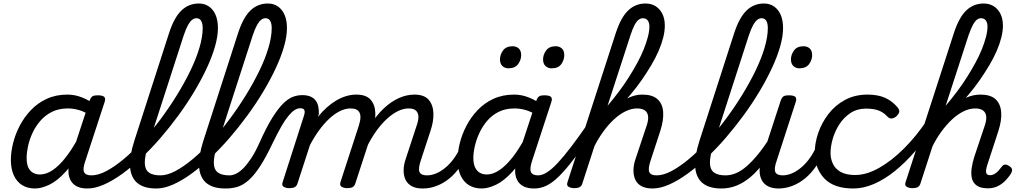

<svg xmlns="http://www.w3.org/2000/svg" viewBox="-20 -1059 5819 1096"><path d="M180 17Q137 17 106 -2.5Q75 -22 58.5 -59Q42 -96 42 -146Q42 -190 54.5 -241Q67 -292 92.5 -341Q118 -390 156.5 -430.5Q195 -471 247 -495Q299 -519 365 -519Q408 -519 449 -502.5Q490 -486 523 -461L509 -392Q467 -420 433.5 -430Q400 -440 367 -440Q316 -440 277.5 -421Q239 -402 211 -370Q183 -338 165.5 -300Q148 -262 140 -224.5Q132 -187 132 -157Q132 -126 140.5 -105.5Q149 -85 166.5 -74Q184 -63 208 -63Q244 -63 281 -88Q318 -113 355 -160.5Q392 -208 427 -273L449 -229Q405 -134 356 -80Q307 -26 261.5 -4.5Q216 17 180 17ZM478 17Q441 17 417 4Q393 -9 381.5 -32.5Q370 -56 370.5 -86.5Q371 -117 382 -152L491 -483Q498 -503 507.5 -509Q517 -515 536 -515Q567 -515 575.5 -505.5Q584 -496 577 -476L468 -143Q451 -95 460 -76.5Q469 -58 501 -58Q515 -58 521 -46.5Q527 -35 525 -20.5Q523 -6 511 5.5Q499 17 478 17Z M479 17Q460 17 454 5.5Q448 -6 453 -20.5Q458 -35 470.5 -46.5Q483 -58 502 -58Q541 -58 588 -83Q635 -108 687.5 -152Q740 -196 793 -253.5Q846 -311 896 -378Q946 -445 989.5 -515.5Q1033 -586 1066.5 -655Q1100 -724 1118.5 -786.5Q1137 -849 1137 -899Q1137 -918 1150 -927.5Q1163 -937 1180.5 -937Q1198 -937 1211 -927.5Q1224 -918 1224 -899Q1224 -852 1207.5 -794Q1191 -736 1160.5 -670.5Q1130 -605 1089 -536.5Q1048 -468 999 -401Q950 -334 896.5 -272Q843 -210 787.5 -158Q732 -106 677.5 -66.5Q623 -27 572.5 -5Q522 17 479 17Z M872 17Q802 17 764.5 -14Q727 -45 722.5 -105.5Q718 -166 747 -256L945 -870Q974 -959 1015.5 -999Q1057 -1039 1115 -1039Q1149 -1039 1173.5 -1021.5Q1198 -1004 1211 -973Q1224 -942 1224 -899Q1224 -880 1211 -871Q1198 -862 1180.5 -862Q1163 -862 1150 -871Q1137 -880 1137 -899Q1137 -917 1133 -929.5Q1129 -942 1121 -948.5Q1113 -955 1100 -955Q1089 -955 1077 -946Q1065 -937 1053.5 -916.5Q1042 -896 1029 -858L825 -227Q806 -166 806.5 -129Q807 -92 829 -75Q851 -58 895 -58Q909 -58 915.5 -46.5Q922 -35 919 -20.5Q916 -6 904.5 5.5Q893 17 872 17Z M873 17Q854 17 848 5.5Q842 -6 847 -20.5Q852 -35 864.5 -46.5Q877 -58 896 -58Q935 -58 982 -83Q1029 -108 1081.5 -152Q1134 -196 1187 -253.5Q1240 -311 1290 -378Q1340 -445 1383.5 -515.5Q1427 -586 1460.5 -655Q1494 -724 1512.5 -786.5Q1531 -849 1531 -899Q1531 -918 1544 -927.5Q1557 -937 1574.5 -937Q1592 -937 1605 -927.5Q1618 -918 1618 -899Q1618 -852 1601.5 -794Q1585 -736 1554.5 -670.5Q1524 -605 1483 -536.5Q1442 -468 1393 -401Q1344 -334 1290.5 -272Q1237 -210 1181.5 -158Q1126 -106 1071.5 -66.5Q1017 -27 966.5 -5Q916 17 873 17Z M1266 17Q1196 17 1158.5 -14Q1121 -45 1116.5 -105.5Q1112 -166 1141 -256L1339 -870Q1368 -959 1409.5 -999Q1451 -1039 1509 -1039Q1543 -1039 1567.5 -1021.5Q1592 -1004 1605 -973Q1618 -942 1618 -899Q1618 -880 1605 -871Q1592 -862 1574.5 -862Q1557 -862 1544 -871Q1531 -880 1531 -899Q1531 -917 1527 -929.5Q1523 -942 1515 -948.5Q1507 -955 1494 -955Q1483 -955 1471 -946Q1459 -937 1447.5 -916.5Q1436 -896 1423 -858L1219 -227Q1200 -166 1200.5 -129Q1201 -92 1223 -75Q1245 -58 1289 -58Q1303 -58 1309.5 -46.5Q1316 -35 1313 -20.5Q1310 -6 1298.5 5.5Q1287 17 1266 17Z M1269 17Q1258 17 1255 5.5Q1252 -6 1256 -20.5Q1260 -35 1269.5 -46.5Q1279 -58 1291 -58Q1307 -58 1326.5 -67Q1346 -76 1367.5 -97Q1389 -118 1413 -154Q1437 -190 1462 -246Q1501 -333 1534 -386Q1567 -439 1596 -467.5Q1625 -496 1651.5 -506Q1678 -516 1704 -516Q1715 -516 1718 -504.5Q1721 -493 1719 -478.5Q1717 -464 1710.5 -452.5Q1704 -441 1694 -441Q1678 -441 1661.5 -430.5Q1645 -420 1626 -397Q1607 -374 1585 -335.5Q1563 -297 1536 -241Q1497 -159 1463.5 -108Q1430 -57 1398.5 -29.5Q1367 -2 1335.5 7.5Q1304 17 1269 17Z M1630 15Q1614 15 1600.5 8Q1587 1 1593 -18L1715 -398Q1722 -419 1717.5 -430Q1713 -441 1695 -441Q1680 -441 1672.5 -452.5Q1665 -464 1666.5 -478.5Q1668 -493 1677.5 -504.5Q1687 -516 1705 -516Q1733 -516 1752 -508Q1771 -500 1782 -485Q1793 -470 1797 -450Q1801 -430 1800 -408L1795 -392Q1820 -423 1846.5 -446.5Q1873 -470 1900.5 -486Q1928 -502 1956.5 -510.5Q1985 -519 2014 -519Q2070 -519 2095.5 -490Q2121 -461 2122.5 -413.5Q2124 -366 2106 -311L2008 -11Q2004 2 1994 8.5Q1984 15 1961 15Q1945 15 1931.5 8Q1918 1 1923 -18L2029 -344Q2037 -369 2037.5 -390.5Q2038 -412 2025.5 -426Q2013 -440 1980 -440Q1952 -440 1921 -425Q1890 -410 1859.5 -381.5Q1829 -353 1801 -314.5Q1773 -276 1749 -230L1678 -11Q1674 2 1663.5 8.5Q1653 15 1630 15ZM2392 17Q2355 17 2331 4Q2307 -9 2295.5 -32Q2284 -55 2284 -86Q2284 -117 2296 -152L2359 -344Q2368 -369 2368.5 -390.5Q2369 -412 2356 -426Q2343 -440 2312 -440Q2282 -440 2250 -424Q2218 -408 2186 -378Q2154 -348 2125.5 -307.5Q2097 -267 2073 -218H2038Q2061 -289 2095 -345Q2129 -401 2170.5 -440Q2212 -479 2256.5 -499Q2301 -519 2346 -519Q2401 -519 2426.5 -490Q2452 -461 2454 -413.5Q2456 -366 2437 -311L2382 -143Q2366 -95 2375 -76.5Q2384 -58 2416 -58Q2430 -58 2436 -46.5Q2442 -35 2439.5 -20.5Q2437 -6 2425 5.5Q2413 17 2392 17Z M2394 17Q2380 17 2373.5 5.5Q2367 -6 2369.5 -20.5Q2372 -35 2384 -46.5Q2396 -58 2417 -58Q2443 -58 2469.5 -69Q2496 -80 2522 -101.5Q2548 -123 2570 -153Q2592 -183 2609 -220Q2614 -235 2626.5 -234.5Q2639 -234 2648.5 -224.5Q2658 -215 2654 -201Q2636 -150 2608 -109.5Q2580 -69 2546 -41Q2512 -13 2473 2Q2434 17 2394 17Z M2730 17Q2687 17 2656 -2.5Q2625 -22 2608.5 -59Q2592 -96 2592 -146Q2592 -190 2604.5 -241Q2617 -292 2642.5 -341Q2668 -390 2706.5 -430.5Q2745 -471 2797 -495Q2849 -519 2915 -519Q2958 -519 2999 -502.5Q3040 -486 3073 -461L3060 -392Q3017 -420 2983.5 -430Q2950 -440 2917 -440Q2866 -440 2827.5 -421Q2789 -402 2761.5 -370Q2734 -338 2716.5 -300Q2699 -262 2690.5 -224.5Q2682 -187 2682 -157Q2682 -126 2691 -105.5Q2700 -85 2717 -74Q2734 -63 2759 -63Q2794 -63 2831 -88Q2868 -113 2905.5 -160.5Q2943 -208 2977 -273L2999 -229Q2955 -134 2906 -80Q2857 -26 2811.5 -4.5Q2766 17 2730 17ZM3029 17Q2991 17 2967 4Q2943 -9 2931.5 -32.5Q2920 -56 2920.5 -86.5Q2921 -117 2932 -152L3041 -483Q3048 -503 3057.5 -509Q3067 -515 3086 -515Q3117 -515 3125.5 -505.5Q3134 -496 3127 -476L3018 -143Q3002 -95 3011 -76.5Q3020 -58 3052 -58Q3066 -58 3071.5 -46.5Q3077 -35 3075 -20.5Q3073 -6 3061.5 5.5Q3050 17 3029 17Z M3029 17Q3010 17 3004 5.5Q2998 -6 3002.5 -20.5Q3007 -35 3020 -46.5Q3033 -58 3052 -58Q3074 -58 3101 -74.5Q3128 -91 3162 -127Q3196 -163 3239.5 -220Q3283 -277 3339 -358Q3350 -374 3362 -369Q3374 -364 3378.5 -348.5Q3383 -333 3371 -315Q3307 -219 3258.5 -155Q3210 -91 3171.5 -53Q3133 -15 3099 1Q3065 17 3029 17Z M2882 -669Q2862 -669 2848 -682Q2834 -695 2834 -720Q2834 -747 2851.5 -771Q2869 -795 2906 -795Q2927 -795 2941 -782.5Q2955 -770 2955 -744Q2955 -717 2937.5 -693Q2920 -669 2882 -669ZM3129 -669Q3108 -669 3094 -682Q3080 -695 3080 -720Q3080 -747 3097.5 -771Q3115 -795 3152 -795Q3173 -795 3187 -782.5Q3201 -770 3201 -744Q3201 -717 3184 -693Q3167 -669 3129 -669Z M3705 17Q3667 17 3642.5 4Q3618 -9 3607 -32.5Q3596 -56 3596 -86.5Q3596 -117 3608 -152L3672 -344Q3682 -374 3679.5 -395.5Q3677 -417 3661.5 -428.5Q3646 -440 3616 -440Q3585 -440 3551.5 -424Q3518 -408 3485.5 -378Q3453 -348 3423.5 -307.5Q3394 -267 3370 -218L3360 -287Q3399 -345 3435 -388.5Q3471 -432 3506 -461Q3541 -490 3576 -504.5Q3611 -519 3647 -519Q3704 -519 3733 -493Q3762 -467 3765.5 -420Q3769 -373 3749 -311L3694 -143Q3678 -95 3686.5 -76.5Q3695 -58 3728 -58Q3742 -58 3748 -46.5Q3754 -35 3751.5 -20.5Q3749 -6 3737.5 5.5Q3726 17 3705 17ZM3257 15Q3241 15 3227 8Q3213 1 3219 -18L3495 -870Q3524 -959 3565.5 -999Q3607 -1039 3665 -1039Q3698 -1039 3722.5 -1023.5Q3747 -1008 3761 -980Q3775 -952 3775 -913Q3775 -881 3766 -845Q3757 -809 3740 -769.5Q3723 -730 3698.5 -688.5Q3674 -647 3644 -603.5Q3614 -560 3577 -516.5Q3540 -473 3499 -430.5Q3458 -388 3413 -347L3304 -11Q3300 2 3290 8.5Q3280 15 3257 15ZM3448 -455Q3481 -494 3512 -535Q3543 -576 3569.5 -618Q3596 -660 3618 -700.5Q3640 -741 3655 -778.5Q3670 -816 3678.5 -849Q3687 -882 3687 -908Q3687 -923 3682.5 -933.5Q3678 -944 3670 -949.5Q3662 -955 3650 -955Q3638 -955 3626 -946.5Q3614 -938 3602.5 -916.5Q3591 -895 3579 -858Z M3705 17Q3686 17 3680 5.5Q3674 -6 3679 -20.5Q3684 -35 3696.5 -46.5Q3709 -58 3728 -58Q3767 -58 3814 -83Q3861 -108 3913.5 -152Q3966 -196 4019 -253.5Q4072 -311 4122 -378Q4172 -445 4215.5 -515.5Q4259 -586 4292.5 -655Q4326 -724 4344.5 -786.5Q4363 -849 4363 -899Q4363 -918 4376 -927.5Q4389 -937 4406.5 -937Q4424 -937 4437 -927.5Q4450 -918 4450 -899Q4450 -852 4433.5 -794Q4417 -736 4386.5 -670.5Q4356 -605 4315 -536.5Q4274 -468 4225 -401Q4176 -334 4122.5 -272Q4069 -210 4013.5 -158Q3958 -106 3903.5 -66.5Q3849 -27 3798.5 -5Q3748 17 3705 17Z M4098 17Q4028 17 3990.5 -14Q3953 -45 3948.5 -105.5Q3944 -166 3973 -256L4171 -870Q4200 -959 4241.5 -999Q4283 -1039 4341 -1039Q4375 -1039 4399.5 -1021.5Q4424 -1004 4437 -973Q4450 -942 4450 -899Q4450 -880 4437 -871Q4424 -862 4406.5 -862Q4389 -862 4376 -871Q4363 -880 4363 -899Q4363 -917 4359 -929.5Q4355 -942 4347 -948.5Q4339 -955 4326 -955Q4315 -955 4303 -946Q4291 -937 4279.5 -916.5Q4268 -896 4255 -858L4051 -227Q4032 -166 4032.5 -129Q4033 -92 4055 -75Q4077 -58 4121 -58Q4135 -58 4141.5 -46.5Q4148 -35 4145 -20.5Q4142 -6 4130.5 5.5Q4119 17 4098 17Z M4099 17Q4085 17 4078.5 5.5Q4072 -6 4074.5 -20.5Q4077 -35 4089 -46.5Q4101 -58 4122 -58Q4152 -58 4182.5 -71Q4213 -84 4244 -111.5Q4275 -139 4308.5 -180Q4342 -221 4377 -277Q4386 -290 4398 -289Q4410 -288 4416.5 -278.5Q4423 -269 4417 -257Q4381 -187 4343 -135Q4305 -83 4265.5 -49.5Q4226 -16 4184.5 0.5Q4143 17 4099 17Z M4425 17Q4388 17 4363.5 4Q4339 -9 4327.5 -32.5Q4316 -56 4316 -86Q4316 -116 4328 -152L4436 -483Q4443 -503 4452.5 -509Q4462 -515 4481 -515Q4512 -515 4520.5 -505.5Q4529 -496 4522 -476L4414 -143Q4397 -95 4406 -76.5Q4415 -58 4448 -58Q4462 -58 4468 -46.5Q4474 -35 4471.5 -20.5Q4469 -6 4457.5 5.5Q4446 17 4425 17ZM4543 -669Q4523 -669 4509 -682Q4495 -695 4495 -720Q4495 -747 4512.5 -771Q4530 -795 4567 -795Q4588 -795 4602 -782.5Q4616 -770 4616 -744Q4616 -717 4598.5 -693Q4581 -669 4543 -669Z M4424 17Q4410 17 4403.5 5.5Q4397 -6 4399.5 -20.5Q4402 -35 4414 -46.5Q4426 -58 4447 -58Q4473 -58 4499.5 -69Q4526 -80 4552 -101.5Q4578 -123 4600 -153Q4622 -183 4639 -220Q4644 -235 4656.5 -234.5Q4669 -234 4678.5 -224.5Q4688 -215 4684 -201Q4666 -150 4638 -109.5Q4610 -69 4576 -41Q4542 -13 4503 2Q4464 17 4424 17Z M4851 17Q4740 17 4685.5 -40.5Q4631 -98 4631 -189Q4631 -242 4650.5 -299.5Q4670 -357 4708 -407Q4746 -457 4802.5 -488Q4859 -519 4932 -519Q4991 -519 5031.5 -501Q5072 -483 5102 -448Q5117 -430 5112.5 -417.5Q5108 -405 5096 -394Q5083 -384 5070 -382.5Q5057 -381 5043 -396Q5024 -417 4996 -428Q4968 -439 4923 -439Q4873 -439 4835 -414Q4797 -389 4771.5 -349.5Q4746 -310 4733.5 -266.5Q4721 -223 4721 -185Q4721 -153 4734.5 -124Q4748 -95 4779 -77.5Q4810 -60 4861 -60Q4875 -60 4880.5 -48.5Q4886 -37 4884 -21.5Q4882 -6 4873.5 5.5Q4865 17 4851 17Z M4851 17Q4837 17 4831.5 5.5Q4826 -6 4827.5 -21.5Q4829 -37 4838 -48.5Q4847 -60 4861 -60Q4927 -60 4999 -101Q5071 -142 5141 -212Q5211 -282 5269 -369Q5279 -385 5291.5 -380Q5304 -375 5310 -360.5Q5316 -346 5308 -333Q5258 -258 5202.5 -194Q5147 -130 5088 -82.5Q5029 -35 4969 -9Q4909 17 4851 17Z M5620 16Q5578 16 5556 0.5Q5534 -15 5528 -41Q5522 -67 5526.5 -98.5Q5531 -130 5541 -162L5602 -344Q5612 -374 5609.5 -395.5Q5607 -417 5591.5 -428.5Q5576 -440 5546 -440Q5515 -440 5481.5 -424Q5448 -408 5415.5 -378Q5383 -348 5353.5 -307.5Q5324 -267 5300 -218L5290 -268Q5318 -327 5351 -373.5Q5384 -420 5421.5 -453Q5459 -486 5498 -502.5Q5537 -519 5577 -519Q5634 -519 5662.5 -493Q5691 -467 5695 -420Q5699 -373 5679 -311L5615 -115Q5611 -102 5609 -89Q5607 -76 5612 -67.5Q5617 -59 5632 -59Q5645 -59 5657 -66Q5669 -73 5679.5 -84.5Q5690 -96 5698 -107Q5704 -116 5714 -119Q5724 -122 5740 -112Q5756 -102 5757 -91.5Q5758 -81 5752 -70Q5742 -53 5723.5 -32.5Q5705 -12 5679 2Q5653 16 5620 16ZM5187 15Q5171 15 5157 8Q5143 1 5149 -18L5425 -870Q5454 -959 5495.5 -999Q5537 -1039 5595 -1039Q5628 -1039 5652.5 -1023.5Q5677 -1008 5691 -980Q5705 -952 5705 -913Q5705 -881 5696 -845Q5687 -809 5670 -769.5Q5653 -730 5628.5 -688.5Q5604 -647 5574 -603.5Q5544 -560 5507 -516.5Q5470 -473 5429 -430.5Q5388 -388 5343 -347L5234 -11Q5230 2 5220 8.5Q5210 15 5187 15ZM5378 -455Q5411 -494 5442 -535Q5473 -576 5499.5 -618Q5526 -660 5548 -700.5Q5570 -741 5585 -778.5Q5600 -816 5608.5 -849Q5617 -882 5617 -908Q5617 -923 5612.5 -933.5Q5608 -944 5600 -949.5Q5592 -955 5580 -955Q5568 -955 5556.5 -946.5Q5545 -938 5533.5 -916.5Q5522 -895 5509 -858Z"/></svg>

Font: Playwrite CO
Style: Regular
Weight: 400
Designer: Veronika Burian, José Scaglione
Foundry: TypeTogether
Version: Version 1.000